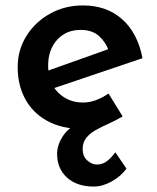

<svg xmlns="http://www.w3.org/2000/svg" viewBox="-20 -463 578 706"><path d="M325 223Q263 223 226.5 190Q190 157 190 103Q190 71 210 39.5Q230 8 268 -10L387 -27Q378 -16 357.5 -7.5Q337 1 316 6Q295 11 282 11Q208 11 154.5 -18Q101 -47 73 -98.5Q45 -150 45 -216Q45 -279 77 -330.5Q109 -382 163.5 -412.5Q218 -443 285 -443Q372 -443 429 -392.5Q486 -342 504 -249L164 -134L139 -197L403 -291L379 -279Q368 -309 343.5 -331Q319 -353 276 -353Q223 -353 190 -316.5Q157 -280 157 -222Q157 -159 194 -122.5Q231 -86 285 -86Q310 -86 333.5 -95Q357 -104 379 -119L431 -35Q406 -20 380 -8.5Q354 3 332.5 15Q311 27 297.5 43.5Q284 60 284 85Q284 112 301 127Q318 142 336 142Q356 142 372 130.5Q388 119 404 97L445 157Q425 185 391 204Q357 223 325 223Z"/></svg>

Font: Reem Kufi Fun Medium
Style: Regular
Weight: 500
Designer: Khaled Hosny
Version: Version 1.005